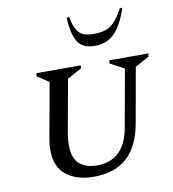

<svg xmlns="http://www.w3.org/2000/svg" viewBox="-89 -890 878 977"><g transform="rotate(-10 350.0 -401.0)"><path d="M319 10Q230 10 176 -32Q122 -74 122 -163Q122 -192 128 -223L179 -504L118 -544L121 -560H350L347 -544L274 -504L224 -229Q222 -213 220.5 -198.5Q219 -184 219 -170Q219 -103 252.5 -73.5Q286 -44 343 -44Q415 -44 457.5 -85.5Q500 -127 514 -204L568 -505L495 -544L498 -560H699L697 -544L624 -504L574 -222Q553 -104 489 -47Q425 10 319 10ZM439 -645Q374 -645 349 -687Q324 -729 321 -812H334Q343 -765 357.5 -742.5Q372 -720 393.5 -713Q415 -706 445 -706Q475 -706 500 -713Q525 -720 548 -742.5Q571 -765 596 -812H609Q581 -727 541 -686Q501 -645 439 -645Z"/></g></svg>

Font: Spectral SC Medium
Style: Italic
Weight: 500
Italic angle: -10°
Designer: Jean-Baptiste Levee
Foundry: Production Type
Version: Version 2.001